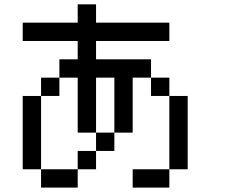

<svg xmlns="http://www.w3.org/2000/svg" viewBox="-20 -853 1040 873"><path d="M750 -83.3V0H583.3V-83.3ZM750 -416.7H666.7V-500H750ZM750 -750V-666.7H416.7V-583.3H666.7V-500H583.3V-250H500V-500H416.7V-250H333.3V-500H250V-583.3H333.3V-666.7H83.3V-750H333.3V-833.3H416.7V-750ZM166.7 -83.3H333.3V0H166.7ZM166.7 -416.7V-83.3H83.3V-416.7ZM166.7 -500H250V-416.7H166.7ZM333.3 -83.3V-166.7H416.7V-83.3ZM500 -166.7H416.7V-250H500ZM833.3 -83.3H750V-416.7H833.3Z"/></svg>

Font: Galmuri11 Regular
Style: Regular
Weight: 400
Designer: Minseo Lee (Quiple)
Version: Version 2.356;hotconv 1.1.0;makeotfexe 2.6.0 DEVELOPMENT